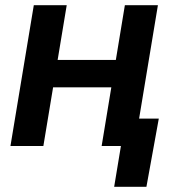

<svg xmlns="http://www.w3.org/2000/svg" viewBox="-20 -559 667 735"><path d="M457 -329.6 439.5 -224.6H149.4L166.5 -329.6ZM235.4 -539.1 146 0H20L109.4 -539.1ZM584.5 -539.1 495.1 0H369.1L458 -539.1ZM417 156.2 442.9 0H402.8L419.9 -105H587.9L540.5 156.2Z"/></svg>

Font: Inter 18pt SemiBold
Style: Italic
Weight: 600
Italic angle: -9.3988°
Designer: Rasmus Andersson
Foundry: rsms
Version: Version 4.001;git-66647c0bb